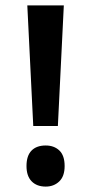

<svg xmlns="http://www.w3.org/2000/svg" viewBox="-20 -770 337 710"><path d="M194 -304H103L81 -750H216ZM78 -156Q78 -194 96.5 -213Q115 -232 149 -232Q180 -232 199.5 -213.5Q219 -195 219 -156Q219 -118 199 -99Q179 -80 149 -80Q116 -80 97 -99.5Q78 -119 78 -156Z"/></svg>

Font: Noto Sans Telugu UI Condensed SemiBold
Style: Regular
Weight: 600
Width: 3
Designer: Jelle Bosma - Monotype Design Team
Foundry: Monotype Imaging Inc.
Version: Version 2.005